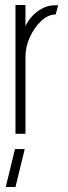

<svg xmlns="http://www.w3.org/2000/svg" viewBox="-20 -536 273 769"><path d="M3 213 40 61H79L42 213ZM42 0V-516H82V-431Q89 -448 105.5 -467.5Q122 -487 147 -501Q172 -515 202 -515Q205 -515 207.5 -515Q210 -515 213 -515L203 -478Q173 -478 145.5 -452.5Q118 -427 100 -388Q82 -349 82 -308V0Z"/></svg>

Font: Stick No Bills ExtraLight
Style: Regular
Weight: 200
Designer: Kosala Senevirathne, Siva Puranthara, Lasantha Premarathna, Tharique Azeez
Foundry: mooniak
Version: Version 2.000